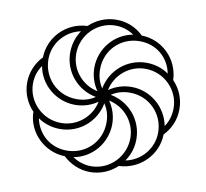

<svg xmlns="http://www.w3.org/2000/svg" viewBox="-81 -811 977 909"><g transform="rotate(10 408.0 -357.0)"><path d="M408 9C458 9 504 -11 538 -43C638 -47 719 -127 721 -227C754 -261 774 -306 774 -357C774 -408 754 -454 721 -488C717 -591 635 -668 538 -670C504 -703 459 -723 408 -723C358 -723 311 -703 277 -670C174 -666 97 -583 95 -487C62 -453 42 -406 42 -357C42 -306 62 -260 95 -226C97 -124 182 -46 278 -44C312 -12 358 9 408 9ZM377 -374C303 -389 247 -454 247 -532C247 -622 320 -695 408 -695C440 -695 472 -685 497 -667C409 -652 343 -573 343 -482C343 -444 354 -407 377 -374ZM397 -391C379 -417 371 -448 371 -479C371 -571 442 -642 534 -642C612 -642 675 -591 690 -514C660 -535 623 -547 583 -547C490 -547 413 -480 397 -391ZM286 -320C191 -320 122 -395 122 -483C122 -562 179 -625 251 -640C230 -609 218 -572 218 -532C218 -439 285 -362 374 -346C348 -328 317 -320 286 -320ZM719 -267C702 -356 624 -422 533 -422C495 -422 458 -411 425 -388C440 -462 505 -518 583 -518C673 -518 746 -445 746 -357C746 -324 737 -293 719 -267ZM233 -196C143 -196 70 -269 70 -357C70 -390 80 -421 98 -446C113 -358 192 -292 283 -292C321 -292 358 -303 391 -326C376 -252 311 -196 233 -196ZM564 -74C586 -105 598 -142 598 -182C598 -275 531 -352 442 -368C468 -386 499 -394 530 -394C625 -394 694 -319 694 -231C694 -154 639 -89 564 -74ZM408 -19C375 -19 344 -30 319 -47C407 -62 473 -141 473 -232C473 -270 462 -307 439 -340C513 -325 569 -260 569 -182C569 -92 496 -19 408 -19ZM282 -72C201 -72 141 -127 126 -200C156 -179 193 -167 233 -167C326 -167 403 -234 419 -323C437 -297 445 -266 445 -235C445 -143 374 -72 282 -72Z"/></g></svg>

Font: Noto Serif Armenian ExtraCondensed Thin
Style: Regular
Weight: 100
Width: 2
Designer: Monotype Design Team
Foundry: Monotype Imaging Inc.
Version: Version 2.008